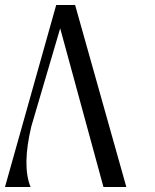

<svg xmlns="http://www.w3.org/2000/svg" viewBox="-20 -752 625 772"><path d="M282 -732H206L0 0H103C79.7 -56.7 80.7 -138 106 -244L222 -638L396 0H488Z"/></svg>

Font: Neocyr
Style: Regular
Weight: 400
Designer: Viktar Palstsiuk <vipals@gmail.com>
Version: 1.00